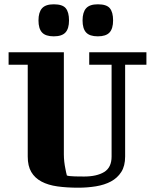

<svg xmlns="http://www.w3.org/2000/svg" viewBox="-20 -858 706 893"><path d="M109 -557H20V-615H277V-140Q277 -123 279 -105.5Q281 -88 284 -74Q287 -57 291 -42Q294 -40 305 -39Q313 -38 329 -37.5Q345 -37 371 -37Q430 -37 464.5 -58Q499 -79 499 -130V-557H395V-615H661V-557H562V-130Q562 -86 544 -58Q526 -30 496 -14Q466 2 426.5 8.5Q387 15 344 15Q291 15 247.5 9Q204 3 173 -13.5Q142 -30 125.5 -58Q109 -86 109 -130ZM159 -763Q159 -801 175.5 -819.5Q192 -838 230 -838Q271 -838 286 -819.5Q301 -801 301 -763Q301 -725 284.5 -707Q268 -689 230 -689Q192 -689 175.5 -707Q159 -725 159 -763ZM364 -763Q364 -801 380.5 -819.5Q397 -838 435 -838Q476 -838 491 -819.5Q506 -801 506 -763Q506 -725 489.5 -707Q473 -689 435 -689Q397 -689 380.5 -707Q364 -725 364 -763Z"/></svg>

Font: Bigshot One
Style: Regular
Weight: 400
Designer: Gesine Todt
Foundry: Gesine Todt
Version: Version 1.001